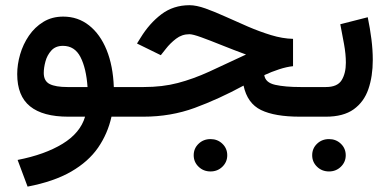

<svg xmlns="http://www.w3.org/2000/svg" viewBox="-20 -440 1471 724"><path d="M218.3 -377.4Q273.9 -377.4 315.9 -344.2Q357.9 -311 382.1 -251.5Q406.2 -191.9 409.2 -111.8H458.5V0H400.4Q386.2 64 349.9 116.7Q313.5 169.4 248.5 207Q183.6 244.6 84 263.7L46.4 163.1Q148.9 143.1 215.8 102.3Q282.7 61.5 300.8 0H237.3Q141.6 0 93.3 -39.1Q44.9 -78.1 44.9 -160.6Q44.9 -196.8 55.9 -234.9Q66.9 -272.9 88.9 -305.2Q110.8 -337.4 143.3 -357.4Q175.8 -377.4 218.3 -377.4ZM234.4 -111.8H310.1Q305.2 -182.6 283.4 -224.9Q261.7 -267.1 217.3 -267.1Q189.5 -267.1 173.6 -249.5Q157.7 -231.9 151.4 -208.3Q145 -184.6 145 -165Q145 -134.3 167.5 -123Q189.9 -111.8 234.4 -111.8Z M710.4 145.5Q710.4 119.6 728.8 102.1Q747.1 84.5 773.9 84.5Q800.3 84.5 818.6 102.1Q836.9 119.6 836.9 145.5Q836.9 170.9 818.6 188.7Q800.3 206.5 773.9 206.5Q747.1 206.5 728.8 188.7Q710.4 170.9 710.4 145.5ZM1085 -293.5V-190.4Q1061 -188 1032.5 -178.7Q1003.9 -169.4 976.6 -156.7Q980.5 -128.4 1017.8 -120.1Q1055.2 -111.8 1113.3 -111.8H1140.1V0H1111.3Q1016.1 0 964.4 -25.1Q912.6 -50.3 898.4 -117.2Q804.7 -66.4 714.4 -33.2Q624 0 520.5 0H439V-111.8H522Q592.8 -111.8 650.4 -127Q708 -142.1 768.6 -169.7Q829.1 -197.3 907.7 -234.4Q859.9 -252 815.7 -269.8Q771.5 -287.6 739.3 -299.3Q707 -311 694.3 -311Q666 -311 643.8 -293.9Q621.6 -276.9 605 -255.4L586.4 -231.9L496.6 -275.9L510.3 -297.9Q543.5 -352.1 588.6 -386.2Q633.8 -420.4 694.8 -420.4Q720.2 -420.4 755.1 -408Q790 -395.5 830.8 -377Q871.6 -358.4 915.3 -339.6Q959 -320.8 1002.2 -307.6Q1045.4 -294.4 1085 -293.5Z M1209 0H1120.1V-111.8H1209Q1252.4 -111.8 1268.3 -137.7Q1284.2 -163.6 1284.2 -203.6Q1284.2 -235.8 1277.3 -273.7Q1270.5 -311.5 1263.2 -348.6L1366.7 -375Q1375.5 -332.5 1380.6 -292Q1385.7 -251.5 1385.7 -213.9Q1385.7 -152.3 1369.1 -104Q1352.5 -55.7 1313.7 -27.8Q1274.9 0 1209 0ZM1157.2 145.5Q1157.2 119.6 1175.5 102.1Q1193.8 84.5 1220.7 84.5Q1247.1 84.5 1265.4 102.1Q1283.7 119.6 1283.7 145.5Q1283.7 170.9 1265.4 188.7Q1247.1 206.5 1220.7 206.5Q1193.8 206.5 1175.5 188.7Q1157.2 170.9 1157.2 145.5Z"/></svg>

Font: Vazirmatn RD UI FD Medium
Style: Regular
Weight: 500
Designer: Saber Rastikerdar
Foundry: Saber Rastikerdar
Version: Version 33.003